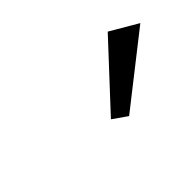

<svg xmlns="http://www.w3.org/2000/svg" viewBox="-34 -886 496 496"><g transform="rotate(-45 214.5 -637.5)"><path d="M199.2 -568.4 238.3 -541 428.7 -690.4 353.5 -734.4Z"/></g></svg>

Font: Sen-gleads
Style: Italic
Weight: 400
Designer: Kosal Sen, Philatype
Foundry: Philatype
Version: Version 1.004; ttfautohint (v1.8.3)